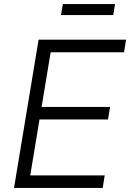

<svg xmlns="http://www.w3.org/2000/svg" viewBox="-20 -922 639 942"><path d="M48.8 0 169.4 -727.5H598.6L588.4 -665.5H228.5L184.1 -397.5H520L509.8 -335.9H173.8L128.4 -61.5H493.7L483.9 0ZM544.4 -901.9 535.6 -848.1H279.3L288.6 -901.9Z"/></svg>

Font: Inter 16pt Light
Style: Italic
Weight: 300
Italic angle: -9.3988°
Version: Version 4.001;git-66647c0bb